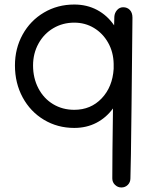

<svg xmlns="http://www.w3.org/2000/svg" viewBox="-20 -547 679 848"><path d="M565 -469Q564 -354 561 -81Q558 192 556 241Q556 258 544.5 269.5Q533 281 516 281Q500 281 488 269.5Q476 258 476 241Q476 144 479 -68Q449 -27 405.5 -4.5Q362 18 308 18Q234 18 174 -18Q114 -54 80 -117Q46 -180 46 -258Q46 -333 80 -394.5Q114 -456 174 -491.5Q234 -527 308 -527Q364 -527 409 -503Q454 -479 484 -435L485 -473Q486 -490 497 -502.5Q508 -515 524 -515Q542 -515 553.5 -503Q565 -491 565 -469ZM482 -243V-265Q481 -317 457.5 -358.5Q434 -400 395 -423.5Q356 -447 308 -447Q257 -447 215.5 -422.5Q174 -398 150 -354.5Q126 -311 126 -258Q126 -202 149.5 -157Q173 -112 214.5 -87Q256 -62 308 -62Q381 -62 429 -112.5Q477 -163 482 -243Z"/></svg>

Font: Tsukimi Rounded Medium
Style: Regular
Weight: 500
Designer: Takashi Funayama
Foundry: Takashi Funayama
Version: Version 1.032; ttfautohint (v1.8.3)